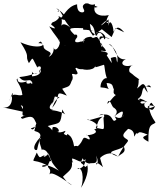

<svg xmlns="http://www.w3.org/2000/svg" viewBox="-93 -1124 1069 1295"><path d="M252 -413C294 -493 255 -471 309 -468C271 -448 266 -405 257 -395C331 -475 260 -519 358 -479C332 -520 299 -547 349 -551C349 -551 317 -567 350 -577C329 -618 361 -564 298 -572C352 -602 275 -599 298 -548C291 -550 281 -596 301 -516C374 -546 373 -531 390 -578C415 -613 366 -635 417 -622C461 -624 375 -684 445 -661C414 -690 409 -644 490 -661C476 -641 524 -673 442 -668C474 -641 563 -653 547 -689C555 -664 536 -666 607 -687C615 -690 611 -608 643 -570C638 -624 583 -589 585 -535C669 -529 636 -500 626 -564C690 -562 651 -522 694 -510C727 -580 696 -547 675 -622C697 -513 639 -494 709 -476C693 -514 646 -429 630 -424C645 -478 662 -402 670 -403C657 -403 730 -382 671 -334C742 -391 746 -378 724 -327C758 -367 734 -330 726 -333C697 -314 667 -363 692 -318C654 -280 682 -378 575 -345C605 -368 618 -341 605 -330C611 -227 615 -256 553 -261C570 -297 564 -313 599 -337C576 -336 489 -301 498 -319C593 -285 564 -254 542 -251C581 -227 514 -209 487 -213C497 -225 538 -162 489 -192C452 -207 481 -159 401 -118C444 -126 441 -148 404 -137C412 -123 398 -195 378 -208C339 -242 383 -192 337 -221C369 -268 327 -215 289 -237C316 -224 306 -274 263 -267C250 -228 280 -238 229 -274C313 -299 316 -277 327 -386C358 -320 367 -369 255 -381C297 -387 206 -372 260 -432L281 -463ZM47 -413C87 -414 31 -325 81 -347C78 -343 27 -334 59 -323C131 -350 132 -333 152 -292C140 -251 126 -244 115 -258C193 -282 152 -316 139 -241C206 -223 174 -199 157 -114C143 -103 112 -129 181 -201C163 -216 195 -149 212 -217C152 -179 178 -163 189 -111C176 -115 225 -132 240 -59C249 -112 212 -64 304 27C176 -52 166 25 226 -8C119 -66 116 -3 155 -95C184 -30 178 -89 227 -73C187 -85 199 -44 235 -89C255 -18 275 -36 243 -38C207 27 262 -5 240 53C249 37 277 43 393 125C344 105 331 50 326 74C364 33 400 22 392 -31C416 -22 393 -18 393 -55C425 -52 456 -11 483 -52C485 17 419 22 432 10C476 7 469 125 448 151C490 90 511 15 492 -19C510 -2 460 4 486 10C456 -42 440 -6 465 -57C471 -38 486 -25 509 -21C532 -30 573 -6 556 -75C585 -3 540 -9 561 -27C617 4 606 34 582 -58C595 -74 653 -114 702 -68C598 -107 700 -104 742 -135C765 -88 708 -86 701 -61C757 -186 796 -164 750 -193C726 -211 743 -227 771 -255C838 -244 794 -166 825 -225C854 -215 819 -252 903 -216C874 -201 851 -199 908 -168C904 -304 937 -275 956 -298C904 -371 906 -422 929 -431C969 -380 922 -435 902 -401C931 -376 939 -376 953 -409C867 -362 871 -438 896 -443C860 -396 821 -460 902 -435C807 -491 871 -424 836 -456C890 -493 839 -530 913 -549C968 -505 827 -588 904 -499C876 -590 866 -552 831 -527C853 -569 831 -601 853 -584C779 -635 831 -602 781 -638C766 -677 820 -694 798 -683C732 -666 711 -704 756 -725C683 -711 680 -827 641 -826C697 -793 711 -730 692 -680C721 -671 731 -708 716 -683C670 -714 720 -755 654 -733C663 -687 670 -685 627 -750C617 -745 667 -771 588 -779C588 -793 659 -751 593 -819C568 -854 610 -820 593 -807C557 -904 589 -879 645 -865C639 -856 602 -893 578 -850C554 -903 545 -850 522 -876C431 -872 506 -807 443 -847C492 -783 455 -884 478 -850C430 -834 392 -830 428 -874C431 -904 405 -892 329 -852C379 -904 352 -908 283 -907C328 -859 308 -815 309 -864C322 -806 270 -763 269 -810C275 -745 223 -736 239 -746C275 -782 197 -774 201 -815C179 -854 183 -845 165 -833C238 -834 180 -778 45 -839C119 -725 70 -758 102 -698C134 -743 119 -741 160 -666C141 -668 210 -704 170 -630C176 -694 213 -614 123 -609C125 -688 108 -607 160 -632C118 -627 135 -616 37 -604C76 -551 115 -612 126 -561C89 -550 154 -622 104 -589C149 -560 67 -548 89 -575C30 -556 25 -577 25 -594C4 -584 51 -556 58 -484C24 -470 -13 -516 -30 -441C-8 -516 5 -502 -16 -470C-10 -490 -1 -387 -73 -400L74 -368ZM355 -875C334 -901 358 -812 344 -819C366 -876 386 -886 415 -884C364 -934 361 -938 467 -934C473 -914 449 -932 537 -916C519 -928 528 -873 513 -963C536 -950 547 -928 549 -879C552 -946 643 -881 611 -858C583 -946 545 -879 569 -877C493 -926 535 -911 510 -942L474 -973L534 -883L594 -927L660 -874L686 -934L745 -906C717 -938 697 -955 672 -909C673 -951 647 -1006 639 -950V-993C575 -935 579 -949 617 -981C667 -970 596 -946 641 -1022C572 -1007 529 -1037 548 -1084C582 -1074 554 -1076 547 -1073C549 -1121 549 -1072 497 -1103C462 -1107 536 -1098 484 -1101C439 -1078 495 -1053 467 -1041C468 -1042 426 -1029 427 -1095C357 -1081 336 -1009 311 -999C390 -966 348 -1031 286 -1070C323 -1038 280 -1037 305 -1058C348 -997 323 -1007 387 -931C379 -944 320 -989 315 -931C348 -1033 280 -1014 307 -1006C272 -962 257 -987 252 -955C247 -966 319 -907 239 -946C277 -884 301 -866 306 -845L354 -815L358 -863Z"/></svg>

Font: Hussar Lance
Style: ExBd
Weight: 700
Foundry: Cannot Into Space Fonts, PlusOne Fonts
Version: Version 2.270